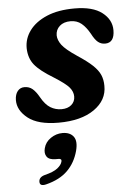

<svg xmlns="http://www.w3.org/2000/svg" viewBox="-53 -515 575 830"><g transform="rotate(-5 234.0 -99.5)"><path d="M208.5 -45Q235.5 -45 251.5 -59Q267.5 -73 267.5 -95Q267.5 -116 252 -134.5Q236.5 -153 186.5 -184.5Q128.5 -219.5 105.2 -248.5Q82 -277.5 81 -320.5Q80.5 -362.5 106.2 -397.2Q132 -432 181.2 -453Q230.5 -474 302 -474Q380.5 -474 421 -442.8Q461.5 -411.5 461.5 -366Q461.5 -311 420.5 -311Q403.5 -311 390.2 -321.5Q377 -332 363 -359Q346.5 -388.5 327 -404.5Q307.5 -420.5 280 -420.5Q250 -420.5 232.5 -404.8Q215 -389 215 -364.5Q215.5 -344 231.2 -322.8Q247 -301.5 295.5 -269Q337.5 -241.5 360.5 -219.8Q383.5 -198 392.5 -177Q401.5 -156 401.5 -129.5Q402.5 -67.5 345.8 -27.8Q289 12 191 12Q102 12 58.2 -22.5Q14.5 -57 15 -101.5Q15.5 -126 26.8 -140Q38 -154 56.5 -154Q77 -154 91.5 -141.8Q106 -129.5 120 -104.5Q138.5 -71.5 160.5 -58.2Q182.5 -45 208.5 -45ZM164 168Q136 168 125.8 153.5Q115.5 139 121.5 116.5Q128 90.5 151.8 74.2Q175.5 58 203 58Q235.5 58 250.8 78.2Q266 98.5 255 140Q241.5 190.5 207.5 224.2Q173.5 258 113.5 273Q85 280 85.5 258.5Q86 239 111.5 232Q150 222.5 167.2 208.8Q184.5 195 188 180.5Q191.5 168 176.5 168Z"/></g></svg>

Font: Fraunces 9pt Soft SemiBold
Style: Italic
Weight: 600
Italic angle: -16°
Version: Version 1.000;[b76b70a41]